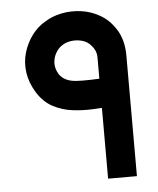

<svg xmlns="http://www.w3.org/2000/svg" viewBox="-49 -700 612 743"><g transform="rotate(-5 256.5 -328.5)"><path d="M341 0V-470Q341 -486 335.5 -498Q330 -510 322 -518Q309 -534 288 -540Q267 -546 245 -543Q223 -540 208 -529Q195 -521 184.5 -503.5Q174 -486 173 -464Q172 -442 186 -419Q197 -404 213 -396.5Q229 -389 252 -387.5Q275 -386 307 -387Q339 -388 382 -390V-277Q347 -275 306.5 -273Q266 -271 226.5 -276Q187 -281 151.5 -299.5Q116 -318 91 -358Q67 -397 61.5 -437Q56 -477 67 -514Q78 -551 100 -580.5Q122 -610 152 -627Q180 -645 216.5 -652.5Q253 -660 292 -655Q331 -650 366 -630Q401 -610 425 -573Q439 -552 446 -525.5Q453 -499 453 -470V0Z"/></g></svg>

Font: Mada SemiBold
Style: Regular
Weight: 600
Designer: Khaled Hosny
Version: Version 1.5